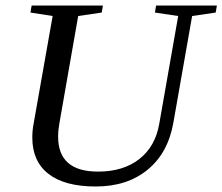

<svg xmlns="http://www.w3.org/2000/svg" viewBox="-20 -675 816 705"><path d="M634.3 -616.2 548.8 -628.9 553.2 -654.8H776.4L772 -628.9L685.5 -616.2L616.7 -225.1Q597.2 -113.3 522 -51.8Q446.8 9.8 331.5 9.8Q217.8 9.8 158.2 -36.4Q98.6 -82.5 98.6 -169.9Q98.6 -196.8 103.5 -221.2L173.3 -616.2L91.8 -628.9L96.2 -654.8H357.9L353.5 -628.9L267.1 -616.2L198.2 -223.1Q193.4 -196.8 193.4 -173.3Q193.4 -44.9 339.8 -44.9Q433.1 -44.9 491.9 -91.3Q550.8 -137.7 564.9 -221.2Z"/></svg>

Font: Tinos
Style: Italic
Weight: 400
Italic angle: -16.333°
Designer: Steve Matteson
Foundry: Monotype Imaging Inc.
Version: Version 1.32